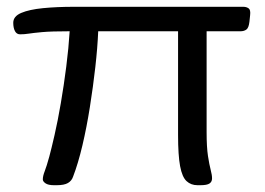

<svg xmlns="http://www.w3.org/2000/svg" viewBox="-20 -543 780 565"><path d="M139 2Q122 2 114 -3.5Q106 -9 106 -15Q106 -25 111.5 -39Q117 -53 125 -82Q131 -104 140.5 -145.5Q150 -187 159 -239.5Q168 -292 175 -347Q182 -402 185 -451Q131 -451 104 -448.5Q77 -446 64.5 -444Q52 -442 39 -442Q29 -442 24 -451.5Q19 -461 19 -476Q19 -495 42.5 -505Q66 -515 106.5 -519Q147 -523 197 -523H696Q705 -523 711.5 -518.5Q718 -514 716 -498L714 -479Q712 -461 705 -456Q698 -451 688 -451H588V-154Q588 -110 592 -84Q596 -58 600 -43Q604 -28 604 -18Q604 -8 596.5 -3Q589 2 570 2H561Q542 2 529 -10Q516 -22 510 -54Q504 -86 504 -146V-451H269Q267 -403 260.5 -345.5Q254 -288 244.5 -228Q235 -168 222.5 -115Q210 -62 195 -23Q191 -11 180 -4.5Q169 2 147 2Z"/></svg>

Font: Asap Expanded
Style: Regular
Weight: 400
Width: 7
Designer: Pablo Cosgaya
Foundry: Omnibus-Type
Version: Version 3.001; ttfautohint (v1.8.4.7-5d5b)